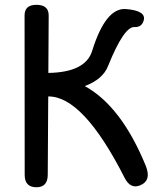

<svg xmlns="http://www.w3.org/2000/svg" viewBox="-20 -770 673 797"><path d="M131.3 7.3Q82.5 7.3 82.5 -43.9L82 -706.1Q82 -750 131.3 -750Q182.1 -750 182.1 -706.1Q181.6 -586.4 180.7 -467.3Q334.5 -469.7 362.3 -558.1Q418.5 -739.3 502.9 -732.4Q588.9 -725.6 576.2 -684.1Q567.9 -656.2 538.1 -657.7Q494.6 -660.2 428.2 -495.1Q406.7 -440.9 332 -412.6Q483.4 -329.6 585 -82Q610.4 -19.5 560.1 0Q521 15.1 497.1 -32.2Q324.7 -371.6 180.2 -369.6L178.2 -43.9Q177.7 7.3 131.3 7.3Z"/></svg>

Font: Comic Relief LRS
Style: Regular
Weight: 400
Designer: Jeff Davis
Foundry: Loudifier
Version: Version 1.0